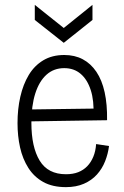

<svg xmlns="http://www.w3.org/2000/svg" viewBox="-20 -758 509 789"><path d="M251 11Q196 11 158 -10Q120 -31 96.5 -68Q73 -105 62.5 -152Q52 -199 52 -252Q52 -310 63.5 -360.5Q75 -411 98 -449.5Q121 -488 157.5 -510Q194 -532 244 -532Q287 -532 320 -514.5Q353 -497 376 -463Q399 -429 410 -379Q421 -329 420 -264L88 -259V-308L383 -312L364 -283Q367 -344 353 -387.5Q339 -431 311.5 -454.5Q284 -478 244 -478Q201 -478 171 -451Q141 -424 125 -374Q109 -324 109 -253Q109 -154 143 -98Q177 -42 251 -42Q280 -42 301.5 -50.5Q323 -59 338.5 -75Q354 -91 363.5 -114Q373 -137 375 -166L428 -158Q424 -126 412 -95.5Q400 -65 378.5 -41Q357 -17 325 -3Q293 11 251 11ZM123 -738 242 -643 360 -738V-676L242 -582L123 -676Z"/></svg>

Font: Bricolage Grotesque SemiCondensed ExtraLight
Style: Regular
Weight: 250
Width: 4
Designer: Mathieu Triay
Foundry: Atelier Triay
Version: Version 1.000;gftools[0.9.30]